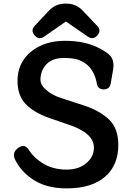

<svg xmlns="http://www.w3.org/2000/svg" viewBox="-20 -1025 738 1063"><path d="M348 18Q230 18 154 -37Q95 -78 63 -142Q44 -181 83 -208Q102 -220 115.5 -216Q129 -212 141 -193Q168 -152 209 -126Q268 -86 348 -86Q416 -86 458 -122Q500 -157 500 -208Q500 -286 368 -332L255 -371Q166 -402 121 -450Q77 -497 77 -578Q77 -641 108 -690Q139 -739 199 -769Q259 -799 341 -799Q437 -799 509 -768Q551 -749 578 -728Q599 -712 605 -688.5Q611 -665 606 -638L593 -563Q587 -530 554 -530Q522 -530 516 -563Q513 -579 509 -592Q505 -605 500 -616Q483 -649 465 -664Q442 -684 411 -695Q381 -704 334 -704Q270 -704 237 -669Q204 -633 204 -585Q204 -554 236 -527Q268 -498 319 -482L439 -443Q530 -414 584 -363Q635 -314 635 -223Q635 -109 561 -46Q487 18 348 18ZM345 -906 224 -822Q195 -802 172 -829Q148 -856 172 -882L250 -965Q287 -1005 341 -1005H347Q401 -1005 438 -966L518 -882Q543 -857 519 -829Q495 -802 465 -823Z"/></svg>

Font: MaokenZhuyuanTi
Style: Regular
Weight: 400
Designer: Fontworks Inc & LongZhuTi team: ZERO子、时光羊、荆南、频凡、刘鹏、Little White Dog、帆影Magmeta、奈白不弍、白日月球、ChaoTawei、雨三（排名不分先后）
Version: Version 1.000; 20230222